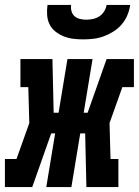

<svg xmlns="http://www.w3.org/2000/svg" viewBox="-45 -760 565 780"><path d="M86 0H-25V-114H22L74 -260L70 -406H38V-520H168L173 -302H193L229 -520H331L295 -302H311L388 -520H499V-406H452L400 -260L404 -114H436V0H306L301 -218H281L245 0H143L179 -218H163ZM293 -600Q272 -600 252 -602.5Q232 -605 213.5 -612.5Q195 -620 180 -632Q165 -644 156.5 -661Q148 -678 146.5 -698.5Q145 -719 148 -740H244Q242 -727 245.5 -714.5Q249 -702 258 -694Q267 -686 280 -683Q293 -680 306 -680Q319 -680 333 -683Q347 -686 359 -694Q371 -702 378.5 -714.5Q386 -727 388 -740H484Q481 -719 472.5 -698.5Q464 -678 449.5 -661Q435 -644 416 -632Q397 -620 376.5 -612.5Q356 -605 335 -602.5Q314 -600 293 -600Z"/></svg>

Font: Iosevka Curly Slab Heavy
Style: Italic
Weight: 900
Italic angle: -9°
Monospace: yes
Designer: Belleve Invis
Foundry: Belleve Invis
Version: Version 22.1.2; ttfautohint (v1.8.4)